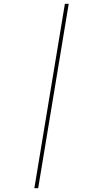

<svg xmlns="http://www.w3.org/2000/svg" viewBox="-20 -843 540 1006"><path d="M160 143 320 -823H340L180 143Z"/></svg>

Font: Iosevka SS04 Thin Oblique
Style: Regular
Weight: 100
Italic angle: -9°
Monospace: yes
Designer: Belleve Invis
Foundry: Belleve Invis
Version: Version 19.0.0; ttfautohint (v1.8.4)